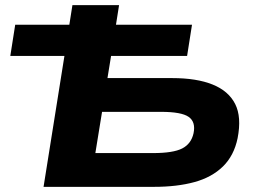

<svg xmlns="http://www.w3.org/2000/svg" viewBox="-20 -725 994 745"><path d="M149 0 230 -508H20L39 -629H249L261 -705H442L430 -629H725L706 -508H411L397 -422H648Q743 -422 805 -397Q867 -372 892.5 -321.5Q918 -271 902 -189Q888 -121 845 -79Q802 -37 734.5 -18.5Q667 0 578 0ZM350 -131H573Q652 -131 687 -149Q722 -167 731 -208Q740 -252 712 -271.5Q684 -291 605 -291H376Z"/></svg>

Font: Nunito Sans 10pt Expanded ExtraBold
Style: Italic
Weight: 800
Width: 7
Italic angle: -9°
Designer: Vernon Adams
Foundry: Vernon Adams
Version: Version 3.101;gftools[0.9.27]